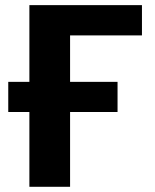

<svg xmlns="http://www.w3.org/2000/svg" viewBox="-20 -717 594 737"><path d="M92.8 -697.3H524.9V-581.1H249V-402.8H431.2V-287.1H249V0H92.8V-287.1H11.7V-402.8H92.8Z"/></svg>

Font: Lunasima
Style: Bold
Weight: 700
Designer: The DocRepair Project, Monotype Design Team
Foundry: Google
Version: Version 2.009